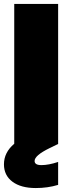

<svg xmlns="http://www.w3.org/2000/svg" viewBox="-22 -728 364 971"><path d="M272 207Q219 223 159 223Q84 223 41 191Q-2 159 -2 103Q-2 43 50 -1V-708H272V0L229 21Q153 58 153 86Q153 107 187 107Q224 107 272 91Z"/></svg>

Font: Poppins Black
Style: Regular
Weight: 900
Designer: Ninad Kale (Devanagari), Jonny Pinhorn (Latin)
Foundry: Indian Type Foundry
Version: Version 3.200;PS 1.000;hotconv 16.6.54;makeotf.lib2.5.65590